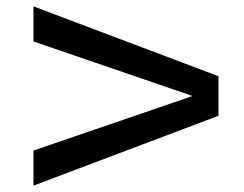

<svg xmlns="http://www.w3.org/2000/svg" viewBox="-20 -591 764 602"><path d="M85 -9V-119L581 -289V-291L85 -461V-571L665 -352V-228Z"/></svg>

Font: M PLUS 1 Thin Medium
Style: Regular
Weight: 500
Version: Version 1.001